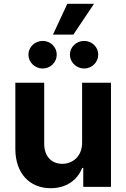

<svg xmlns="http://www.w3.org/2000/svg" viewBox="-20 -979 662 1006"><path d="M410.2 -232.2C410.5 -159.1 360.4 -120.7 306.1 -120.7C248.9 -120.7 212 -160.9 211.6 -225.1V-545.5H60.4V-198.2C60.7 -70.7 135.3 7.1 245 7.1C327.1 7.1 386 -35.2 410.5 -99.1H416.2V0H561.4V-545.5H410.2ZM257.5 -797.6H364.3L472.7 -959.2H332.7ZM203.5 -620C244.7 -620 277.3 -653.1 277.3 -692.5C277.3 -732.6 244.7 -764.6 203.5 -764.6C162.6 -764.6 128.9 -732.6 128.9 -692.5C128.9 -653.1 162.6 -620 203.5 -620ZM420.8 -620C462 -620 494.7 -653.1 494.7 -692.5C494.7 -732.6 462 -764.6 420.8 -764.6C380 -764.6 346.2 -732.6 346.2 -692.5C346.2 -653.1 380 -620 420.8 -620Z"/></svg>

Font: Karasuma Gothic
Style: Bold
Weight: 700
Designer: Rasmus Andersson / Ryoko Nishizuka
Foundry: Genbu
Version: Version 1.00